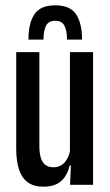

<svg xmlns="http://www.w3.org/2000/svg" viewBox="-20 -695 414 722"><path d="M128 -499V-147Q128 -120.5 133.2 -102.5Q138.5 -84.5 150.2 -75.2Q162 -66 181.5 -66Q199.5 -66 212.2 -74.8Q225 -83.5 233 -98.5Q241 -113.5 244.5 -133L263 -72.5H242Q236.5 -49.5 225 -31.5Q213.5 -13.5 193.8 -3.2Q174 7 142.5 7Q107.5 7 85 -9Q62.5 -25 51.8 -56.8Q41 -88.5 41 -136V-499ZM330 -499V0H243.5L247 -82.5L243 -86V-499ZM187.5 -675Q243.5 -675 266 -641.5Q288.5 -608 288.5 -546H232Q232 -580 222.2 -598.5Q212.5 -617 187.5 -617Q163 -617 153.2 -598.5Q143.5 -580 143.5 -546H87Q87 -608 109.5 -641.5Q132 -675 187.5 -675Z"/></svg>

Font: Anek Latin Condensed Medium
Style: Regular
Weight: 500
Width: 3
Designer: Yesha Goshar
Foundry: Ek Type
Version: Version 1.003